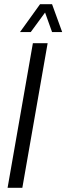

<svg xmlns="http://www.w3.org/2000/svg" viewBox="-20 -891 315 911"><path d="M16 0 136 -686H206L86 0ZM75 -739 170 -871H227L275 -739H227L184 -859H214L126 -739Z"/></svg>

Font: Archivo ExtraCondensed Light
Style: Italic
Weight: 300
Width: 2
Italic angle: -10°
Designer: Hector Gatti
Foundry: Omnibus-Type
Version: Version 2.001